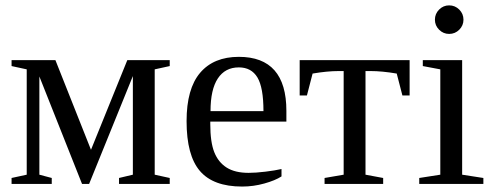

<svg xmlns="http://www.w3.org/2000/svg" viewBox="-20 -682 1832 712"><path d="M79.1 -424.8 22.9 -437V-459H185.5L317.4 -126.5L452.1 -459H609.4V-437L553.7 -424.8V-34.2L609.4 -22V0H421.4V-22L472.7 -34.2V-399.9L310.5 0H284.2L126 -398.4V-34.2L171.9 -22V0H22.9V-22L79.1 -34.2Z M759.8 -231V-222.2Q759.8 -154.8 774.7 -117.4Q789.6 -80.1 820.6 -60.5Q851.6 -41 901.9 -41Q928.2 -41 964.4 -45.4Q1000.5 -49.8 1023.9 -55.2V-27.8Q1000.5 -12.7 960.2 -1.5Q919.9 9.8 877.9 9.8Q771 9.8 721.4 -47.9Q671.9 -105.5 671.9 -232.9Q671.9 -353 722.2 -412.1Q772.5 -471.2 865.7 -471.2Q1042 -471.2 1042 -271V-231ZM865.7 -432.1Q814.9 -432.1 787.8 -391.1Q760.7 -350.1 760.7 -270H957Q957 -357.4 934.6 -394.8Q912.1 -432.1 865.7 -432.1Z M1499 -459V-328.1H1472.2L1451.2 -409.2Q1397 -418.5 1354 -418.5H1335.4V-34.2L1400.9 -22V0H1183.6V-22L1254.4 -34.2V-418.5H1236.3Q1193.4 -418.5 1139.2 -409.2L1118.2 -328.1H1091.3V-459Z M1698.7 -608.9Q1698.7 -587.4 1683.1 -571.8Q1667.5 -556.2 1645.5 -556.2Q1624 -556.2 1608.4 -571.8Q1592.8 -587.4 1592.8 -608.9Q1592.8 -630.9 1608.4 -646.5Q1624 -662.1 1645.5 -662.1Q1667.5 -662.1 1683.1 -646.5Q1698.7 -630.9 1698.7 -608.9ZM1693.8 -34.2 1772.5 -22V0H1534.7V-22L1612.8 -34.2V-424.8L1547.9 -437V-459H1693.8Z"/></svg>

Font: Tinos
Style: Regular
Weight: 400
Designer: Steve Matteson
Foundry: Monotype Imaging Inc.
Version: Version 1.23